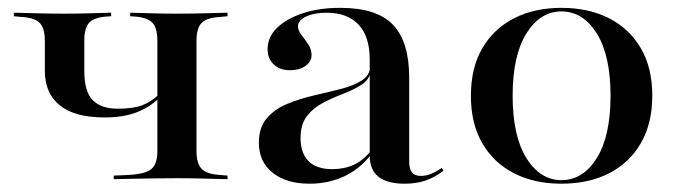

<svg xmlns="http://www.w3.org/2000/svg" viewBox="-20 -447 1703 479"><path d="M241.1 -154Q166.1 -154 129 -184.3Q91.9 -214.5 91.9 -270.2V-345.2Q91.9 -377.4 78.6 -390.3Q65.3 -403.2 32.3 -404.8L14.5 -406.5V-415.3Q50 -414.5 78.6 -413.7Q107.3 -412.9 141.1 -412.9Q171.8 -412.9 198.8 -413.7Q225.8 -414.5 257.3 -415.3V-406.5L244.4 -405.6Q214.5 -403.2 202.4 -390.3Q190.3 -377.4 190.3 -345.2V-270.2Q190.3 -218.5 211.3 -197.2Q232.3 -175.8 273.4 -175.8Q311.3 -175.8 333.5 -183.9Q355.6 -191.9 376.6 -211.3V-202.4Q355.6 -180.6 322.2 -167.3Q288.7 -154 241.1 -154ZM421 -2.4Q393.5 -2.4 369 -2Q344.4 -1.6 319 -1.2Q293.5 -0.8 263.7 0V-8.9L300.8 -10.5Q328.2 -12.1 344 -17.7Q359.7 -23.4 366.1 -35.9Q372.6 -48.4 372.6 -70.2V-345.2Q372.6 -377.4 360.1 -390.3Q347.6 -403.2 317.7 -405.6L304.8 -406.5V-415.3Q336.3 -414.5 363.3 -413.7Q390.3 -412.9 421 -412.9Q454.8 -412.9 483.5 -413.7Q512.1 -414.5 547.6 -415.3V-406.5L529.8 -404.8Q496.8 -403.2 483.5 -390.3Q470.2 -377.4 470.2 -345.2V-70.2Q470.2 -38.7 483.5 -25.4Q496.8 -12.1 529.8 -10.5L547.6 -8.9V0Q512.1 -0.8 483.5 -1.6Q454.8 -2.4 421 -2.4Z M902.4 -207.3V-299.2Q902.4 -355.6 874.6 -385.5Q846.8 -415.3 794.4 -415.3Q763.7 -415.3 743.5 -405.6Q723.4 -396 723.4 -381.5Q723.4 -371 731.9 -360.1Q740.3 -349.2 748.8 -336.7Q757.3 -324.2 757.3 -309.7Q757.3 -293.5 742.3 -282.7Q727.4 -271.8 703.2 -271.8Q678.2 -271.8 662.9 -286.3Q647.6 -300.8 647.6 -324.2Q647.6 -354.8 671.4 -377.8Q695.2 -400.8 735.9 -414.1Q776.6 -427.4 829 -427.4Q920.2 -427.4 960.5 -385.1Q1000.8 -342.7 1000.8 -254V-207.3ZM752.4 11.3Q694.4 11.3 660.1 -16.1Q625.8 -43.5 625.8 -91.1Q625.8 -129 645.6 -152Q665.3 -175 696.8 -187.9Q728.2 -200.8 763.3 -208.9Q798.4 -216.9 830.2 -225Q862.1 -233.1 882.7 -246.4Q903.2 -259.7 904 -282.3L904.8 -266.9Q900 -246.8 880.6 -234.7Q861.3 -222.6 835.9 -212.9Q810.5 -203.2 786.3 -190.7Q762.1 -178.2 746 -157.7Q729.8 -137.1 729.8 -102.4Q729.8 -65.3 749.6 -45.2Q769.4 -25 808.9 -25Q838.7 -25 862.5 -35.9Q886.3 -46.8 905.6 -71V-61.3Q877.4 -25 838.3 -6.9Q799.2 11.3 752.4 11.3ZM1000.8 -44.4Q1000.8 -25.8 1007.7 -16.9Q1014.5 -8.1 1029.8 -8.1Q1041.9 -8.1 1054.4 -12.9Q1066.9 -17.7 1082.3 -28.2L1086.3 -21Q1063.7 -4 1041.1 3.6Q1018.5 11.3 989.5 11.3Q946 11.3 924.2 -6Q902.4 -23.4 902.4 -58.9V-207.3H1000.8Z M1380.6 11.3Q1313.7 11.3 1262.9 -14.5Q1212.1 -40.3 1183.5 -89.1Q1154.8 -137.9 1154.8 -208.1Q1154.8 -278.2 1183.5 -327Q1212.1 -375.8 1262.9 -401.6Q1313.7 -427.4 1380.6 -427.4Q1448.4 -427.4 1499.2 -401.6Q1550 -375.8 1578.6 -327Q1607.3 -278.2 1607.3 -208.1Q1607.3 -138.7 1578.6 -89.5Q1550 -40.3 1499.2 -14.5Q1448.4 11.3 1380.6 11.3ZM1380.6 2.4Q1434.7 2.4 1469 -52.8Q1503.2 -108.1 1503.2 -208.1Q1503.2 -308.1 1469 -363.3Q1434.7 -418.5 1380.6 -418.5Q1327.4 -418.5 1293.1 -363.3Q1258.9 -308.1 1258.9 -208.1Q1258.9 -108.1 1293.1 -52.8Q1327.4 2.4 1380.6 2.4Z"/></svg>

Font: Playfair 144pt SemiExpanded SemiBold
Style: Regular
Weight: 600
Width: 6
Designer: Claus Eggers Sørensen
Foundry: Claus Eggers Sørensen
Version: Version 2.203